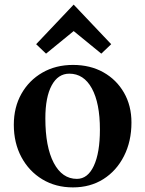

<svg xmlns="http://www.w3.org/2000/svg" viewBox="-20 -799 631 834"><path d="M297 15Q222 15 164 -20Q106 -55 73 -116.5Q40 -178 40 -257Q40 -333 73 -391.5Q106 -450 164 -483.5Q222 -517 297 -517Q372 -517 429 -485Q486 -453 518.5 -396.5Q551 -340 551 -267Q551 -185 518.5 -121Q486 -57 429 -21Q372 15 297 15ZM314 -22Q361 -22 387.5 -78.5Q414 -135 414 -236Q414 -351 379 -415Q344 -479 281 -479Q232 -479 204.5 -428Q177 -377 177 -285Q177 -161 213.5 -91.5Q250 -22 314 -22ZM180 -566 137 -607 300 -779 463 -607 420 -566 300 -664Z"/></svg>

Font: Wittgenstein SemiBold
Style: Regular
Weight: 600
Designer: Jörg Drees
Foundry: Jörg Drees
Version: Version 1.500